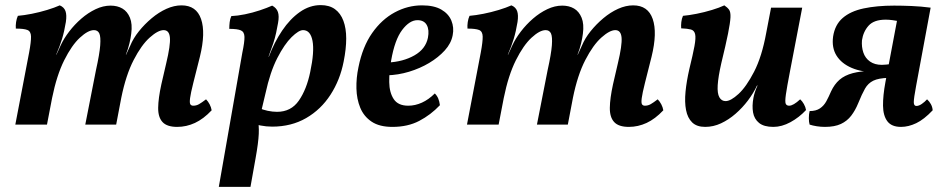

<svg xmlns="http://www.w3.org/2000/svg" viewBox="-20 -488 3702 752"><path d="M674 9Q634 9 616.5 -10Q599 -29 599.5 -66Q600 -103 612 -158L631 -240Q648 -311 645.5 -340.5Q643 -370 621 -370Q599 -370 566.5 -341Q534 -312 503.5 -253Q473 -194 455 -105L435 0H314L356 -214Q370 -277 372.5 -310.5Q375 -344 369 -357Q363 -370 348 -370Q325 -370 293 -340.5Q261 -311 231.5 -252Q202 -193 184 -104L164 0H40L94 -282Q102 -325 101.5 -345Q101 -365 87.5 -370.5Q74 -376 42 -376Q41 -388 43 -401.5Q45 -415 50 -426Q74 -428 104.5 -434Q135 -440 164.5 -449Q194 -458 214 -467Q231 -460 236.5 -444.5Q242 -429 238 -402Q232 -365 223 -335.5Q214 -306 200 -274H201L218 -311Q230 -337 251 -364.5Q272 -392 298.5 -415Q325 -438 354.5 -452Q384 -466 413 -466Q440 -466 459.5 -454.5Q479 -443 489 -418.5Q499 -394 494 -356Q492 -339 487 -318Q482 -297 473 -274H474L490 -309Q502 -338 524 -365.5Q546 -393 574 -416.5Q602 -440 632 -453.5Q662 -467 691 -467Q749 -467 767.5 -413.5Q786 -360 763 -266L737 -163Q727 -123 724.5 -104Q722 -85 725.5 -79.5Q729 -74 737 -74Q749 -74 759.5 -80Q770 -86 787 -99Q795 -91 801 -79.5Q807 -68 809 -56Q777 -22 743.5 -6.5Q710 9 674 9Z M837 244 929 -281Q938 -324 937.5 -343.5Q937 -363 923.5 -369Q910 -375 878 -375Q878 -388 879.5 -401Q881 -414 886 -425Q910 -426 939.5 -432Q969 -438 997.5 -447.5Q1026 -457 1046 -466Q1063 -457 1068.5 -441Q1074 -425 1069 -398Q1066 -380 1061.5 -359.5Q1057 -339 1050.5 -319Q1044 -299 1037 -281L1026 -249L989 -24Q995 2 993.5 36.5Q992 71 981 132L961 244ZM962 -7 996 -65Q1009 -58 1028.5 -54Q1048 -50 1065 -50Q1120 -50 1150.5 -94Q1181 -138 1195 -206Q1212 -286 1204 -328Q1196 -370 1167 -370Q1150 -370 1122 -342.5Q1094 -315 1066 -260.5Q1038 -206 1020 -123L1001 -43L959 -50L1011 -266H1033Q1054 -322 1085 -368Q1116 -414 1154.5 -441Q1193 -468 1236 -468Q1270 -468 1292 -452Q1314 -436 1325 -406.5Q1336 -377 1336 -337Q1336 -297 1326 -247Q1312 -175 1274.5 -117Q1237 -59 1179 -25.5Q1121 8 1046 8Q1023 8 1000 3.5Q977 -1 962 -7Z M1517 9Q1466 9 1435.5 -11.5Q1405 -32 1391 -66Q1377 -100 1376 -141.5Q1375 -183 1384 -225Q1400 -305 1437.5 -358.5Q1475 -412 1526 -439.5Q1577 -467 1633 -467Q1680 -467 1708.5 -450.5Q1737 -434 1748 -407Q1759 -380 1753 -350Q1747 -318 1722 -290.5Q1697 -263 1661 -241.5Q1625 -220 1582 -207Q1539 -194 1495 -193L1498 -243Q1559 -246 1603 -271Q1647 -296 1656 -340Q1662 -371 1651.5 -390Q1641 -409 1615 -409Q1584 -409 1555 -370.5Q1526 -332 1512 -251Q1504 -207 1504.5 -166.5Q1505 -126 1522 -100Q1539 -74 1579 -74Q1606 -74 1632.5 -86Q1659 -98 1683 -122Q1692 -113 1696.5 -102Q1701 -91 1703 -76Q1667 -38 1622 -14.5Q1577 9 1517 9Z M2443 9Q2403 9 2385.5 -10Q2368 -29 2368.5 -66Q2369 -103 2381 -158L2400 -240Q2417 -311 2414.5 -340.5Q2412 -370 2390 -370Q2368 -370 2335.5 -341Q2303 -312 2272.5 -253Q2242 -194 2224 -105L2204 0H2083L2125 -214Q2139 -277 2141.5 -310.5Q2144 -344 2138 -357Q2132 -370 2117 -370Q2094 -370 2062 -340.5Q2030 -311 2000.5 -252Q1971 -193 1953 -104L1933 0H1809L1863 -282Q1871 -325 1870.5 -345Q1870 -365 1856.5 -370.5Q1843 -376 1811 -376Q1810 -388 1812 -401.5Q1814 -415 1819 -426Q1843 -428 1873.5 -434Q1904 -440 1933.5 -449Q1963 -458 1983 -467Q2000 -460 2005.5 -444.5Q2011 -429 2007 -402Q2001 -365 1992 -335.5Q1983 -306 1969 -274H1970L1987 -311Q1999 -337 2020 -364.5Q2041 -392 2067.5 -415Q2094 -438 2123.5 -452Q2153 -466 2182 -466Q2209 -466 2228.5 -454.5Q2248 -443 2258 -418.5Q2268 -394 2263 -356Q2261 -339 2256 -318Q2251 -297 2242 -274H2243L2259 -309Q2271 -338 2293 -365.5Q2315 -393 2343 -416.5Q2371 -440 2401 -453.5Q2431 -467 2460 -467Q2518 -467 2536.5 -413.5Q2555 -360 2532 -266L2506 -163Q2496 -123 2493.5 -104Q2491 -85 2494.5 -79.5Q2498 -74 2506 -74Q2518 -74 2528.5 -80Q2539 -86 2556 -99Q2564 -91 2570 -79.5Q2576 -68 2578 -56Q2546 -22 2512.5 -6.5Q2479 9 2443 9Z M2742 9Q2709 9 2691 -8.5Q2673 -26 2667 -57Q2661 -88 2665 -129Q2669 -170 2680 -218Q2694 -275 2700 -307.5Q2706 -340 2702.5 -354.5Q2699 -369 2686 -372.5Q2673 -376 2648 -377Q2647 -388 2648.5 -401.5Q2650 -415 2655 -426Q2678 -428 2708.5 -434Q2739 -440 2768.5 -449Q2798 -458 2817 -467Q2829 -459 2835.5 -450Q2842 -441 2841 -420Q2840 -399 2831.5 -356.5Q2823 -314 2805 -240Q2793 -187 2791 -154.5Q2789 -122 2797.5 -107Q2806 -92 2822 -92Q2842 -92 2872.5 -120Q2903 -148 2933.5 -207Q2964 -266 2981 -359L3000 -458H3122L3074 -208Q3062 -146 3058 -117.5Q3054 -89 3057.5 -81.5Q3061 -74 3071 -74Q3087 -74 3114 -99Q3122 -92 3128.5 -80.5Q3135 -69 3137 -57Q3110 -28 3076 -9.5Q3042 9 3009 9Q2972 9 2953 -6.5Q2934 -22 2929.5 -47.5Q2925 -73 2931 -105Q2933 -116 2937 -128Q2941 -140 2947 -153H2945Q2931 -123 2909.5 -94.5Q2888 -66 2861 -42.5Q2834 -19 2804 -5Q2774 9 2742 9Z M3509 9Q3472 9 3455.5 -13Q3439 -35 3438.5 -74Q3438 -113 3448 -167L3498 -432L3501 -405Q3490 -407 3476 -409Q3462 -411 3449 -411Q3403 -411 3382 -387.5Q3361 -364 3356 -330Q3354 -304 3361.5 -282Q3369 -260 3387.5 -247Q3406 -234 3434 -234Q3441 -234 3450.5 -235Q3460 -236 3469 -237L3462 -205H3410Q3356 -205 3316 -222Q3276 -239 3256.5 -270Q3237 -301 3243 -345Q3250 -391 3280.5 -417.5Q3311 -444 3362.5 -455Q3414 -466 3482 -466Q3513 -466 3550 -464.5Q3587 -463 3625 -458L3568 -151Q3559 -103 3559 -88Q3559 -73 3569 -73Q3579 -73 3590.5 -81Q3602 -89 3611 -99Q3620 -91 3626 -80Q3632 -69 3633 -56Q3599 -20 3568.5 -5.5Q3538 9 3509 9ZM3211 9Q3195 9 3179 6.5Q3163 4 3151 0Q3148 -10 3148 -25.5Q3148 -41 3151 -53Q3176 -53 3191.5 -63.5Q3207 -74 3216.5 -91.5Q3226 -109 3235 -130Q3248 -158 3268 -175.5Q3288 -193 3320 -201.5Q3352 -210 3399 -210H3464L3460 -183Q3421 -182 3400.5 -172Q3380 -162 3368 -141Q3356 -120 3341 -83Q3330 -56 3314 -35Q3298 -14 3273.5 -2.5Q3249 9 3211 9Z"/></svg>

Font: Vollkorn SemiBold
Style: Italic
Weight: 600
Italic angle: -11°
Designer: Friedrich Althausen
Foundry: Friedrich Althausen
Version: Version 5.000